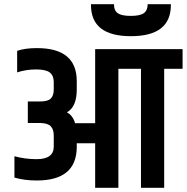

<svg xmlns="http://www.w3.org/2000/svg" viewBox="-20 -898 893 918"><path d="M853 -663V-569H765V0H654V-569H546V0H435V-213H347V-193Q345 -35 156 -35Q96 -35 49 -49V-151Q100 -137 155 -137Q237 -137 237 -197V-250Q237 -279 223 -294Q209 -309 173 -310H113V-413H173Q209 -413 223 -427Q237 -441 237 -470V-506Q237 -536 218.5 -551Q200 -566 152.5 -566Q105 -566 62 -552V-655Q99 -668 157 -668Q347 -668 347 -510V-470Q347 -387 300 -361Q328 -346 339 -309H435V-663ZM797 -878V-874Q797 -725 606 -725Q415 -725 415 -874V-878H525Q525 -847 543.5 -834.5Q562 -822 605.5 -822Q649 -822 667.5 -835Q686 -848 686 -878Z"/></svg>

Font: Khand SemiBold
Style: Regular
Weight: 600
Designer: Devanagari: Sanchit Sawaria, Jyotish Sonowal; Latin: Satya Rajpurohit
Foundry: Indian Type Foundry
Version: Version 1.101;PS 1.0;hotconv 1.0.78;makeotf.lib2.5.61930; tt